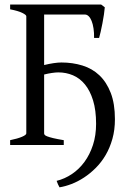

<svg xmlns="http://www.w3.org/2000/svg" viewBox="-20 -635 568 841"><path d="M483.4 -112.8Q483.4 -65.9 472.4 -26.9Q461.4 12.2 442.9 43.9Q424.3 75.7 399.7 100.3Q375 125 348.1 142.6Q321.3 160.2 293.5 170.9Q265.6 181.6 240.7 185.5Q237.3 180.2 234.1 172.6Q231 165 228 157.2Q263.7 148.4 295.2 127.2Q326.7 106 350.1 74Q373.5 42 387.2 0Q400.9 -42 400.9 -92.8Q400.9 -152.3 387.7 -195.1Q374.5 -237.8 352.1 -265.1Q329.6 -292.5 299.6 -305.2Q269.5 -317.9 235.8 -317.9Q223.1 -317.9 207 -315.4Q190.9 -313 173.3 -308.6V-50.8Q173.3 -47.4 175.8 -44.2Q178.2 -41 187 -37.6Q195.8 -34.2 212.9 -30Q230 -25.9 259.3 -21V0H24.4V-21Q57.6 -27.8 76.4 -35.9Q95.2 -43.9 95.2 -50.8V-564Q95.2 -569.8 77.4 -578.6Q59.6 -587.4 24.4 -594.2V-615.2H422.9L439 -603Q438 -590.3 435.3 -571.5Q432.6 -552.7 428.7 -533Q424.8 -513.2 420.9 -495.6Q417 -478 414.1 -468.8H392.1Q392.6 -491.7 389.6 -510.7Q386.7 -529.8 381.3 -543.2Q376 -556.6 368.4 -564Q360.8 -571.3 352.1 -571.3H173.3V-350.1Q195.3 -355.5 214.8 -358.4Q234.4 -361.3 249 -361.3Q297.9 -361.3 340.8 -348.1Q383.8 -335 415.3 -305.2Q446.8 -275.4 465.1 -228Q483.4 -180.7 483.4 -112.8Z"/></svg>

Font: Gentium Unicode
Style: Regular
Weight: 400
Version: Version 1.009